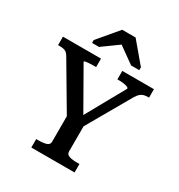

<svg xmlns="http://www.w3.org/2000/svg" viewBox="-214 -1077 1135 1219"><g transform="rotate(30 353.5 -468.0)"><path d="M294 -310 305 -266 99 -615Q90 -630 80 -637Q70 -644 57.5 -646Q45 -648 28 -648H20V-710H299V-648H283Q267 -648 250.5 -647Q234 -646 223.5 -644Q213 -642 213 -638L396 -317L365 -315L539 -628Q539 -635 528.5 -639Q518 -643 501.5 -645.5Q485 -648 468 -648H455V-710H687V-648H679Q663 -648 649.5 -644.5Q636 -641 624.5 -631Q613 -621 602 -603L407 -263L418 -310V-98Q418 -76 440.5 -69Q463 -62 497 -62H515V0H198V-62H216Q250 -62 272 -69Q294 -76 294 -98ZM422 -936H324L200 -789V-768H251L403 -878L335 -876L486 -768H546V-789Z"/></g></svg>

Font: Roboto Serif 20pt Medium
Style: Regular
Weight: 500
Version: Version 1.008